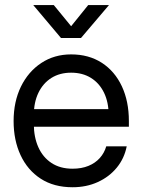

<svg xmlns="http://www.w3.org/2000/svg" viewBox="-20 -748 576 779"><path d="M274.4 11.7Q198.7 11.7 145.3 -22.9Q91.8 -57.6 63.5 -118.4Q35.2 -179.2 35.2 -256.8Q35.2 -335.4 64.9 -396.5Q94.7 -457.5 147.5 -492.4Q200.2 -527.3 268.6 -527.3Q340.3 -527.3 393.1 -493.2Q445.8 -459 474.4 -397.9Q502.9 -336.9 502.9 -256.8V-233.9H79.1V-305.2H456.5L420.9 -280.3Q420.9 -333 402.1 -371.8Q383.3 -410.6 349.1 -431.9Q314.9 -453.1 268.6 -453.1Q222.7 -453.1 188.7 -431.9Q154.8 -410.6 136 -371.8Q117.2 -333 117.2 -280.3V-245.1Q117.2 -191.9 135.5 -150.9Q153.8 -109.9 189 -86.7Q224.1 -63.5 274.4 -63.5Q311 -63.5 338.9 -75Q366.7 -86.4 385 -106.9Q403.3 -127.4 411.1 -154.3H494.1Q484.4 -105 453.6 -67.6Q422.9 -30.3 376.7 -9.3Q330.6 11.7 274.4 11.7ZM198.2 -727.5 268.6 -641.6 337.9 -727.5H421.9V-727.1L308.6 -593.8H227.5L115.2 -727.1V-727.5Z"/></svg>

Font: Inter Khmer Looped
Style: Regular
Weight: 400
Designer: Rasmus Andersson, Sovichet Tep
Foundry: Anagata Design
Version: Version 1.000